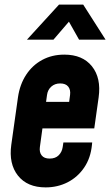

<svg xmlns="http://www.w3.org/2000/svg" viewBox="-20 -800 478 833"><path d="M178 13Q98.5 13 58 -38Q17.5 -89 29 -172L58 -378Q66 -433.5 93.2 -475.2Q120.5 -517 163 -540Q205.5 -563 259 -563Q338.5 -563 379 -512.2Q419.5 -461.5 408 -378L389 -243H148L164 -358H280L284 -388Q287 -410.5 276 -424.2Q265 -438 241 -438Q218 -438 202.5 -424.2Q187 -410.5 184 -388L153 -162Q150 -139.5 160.8 -125.8Q171.5 -112 195.5 -112Q220.5 -112 234.8 -126.5Q249 -141 252 -162L255 -182H380L379 -172Q373.5 -114.5 345.2 -73Q317 -31.5 273.5 -9.2Q230 13 178 13ZM97 -628 236 -780H341L438 -628H323L279 -706L212 -628Z"/></svg>

Font: Mohave Light
Style: Bold Italic
Weight: 700
Italic angle: -8°
Version: Version 2.003